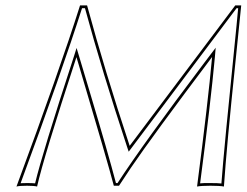

<svg xmlns="http://www.w3.org/2000/svg" viewBox="-20 -682 906 705"><path d="M273.9 -662.1H299.8Q364.7 -422.4 456.1 -146.5L843.8 -662.1H865.7Q858.4 -587.4 843.8 -446.8Q812.5 -147 802.2 2.9Q787.1 0 752.9 0Q718.8 0 703.6 2.9Q744.1 -309.1 758.8 -472.7Q539.6 -182.1 460 -64.9Q437.5 -31.7 417 0H397.9Q377 -81.5 268.6 -445.8Q264.2 -460 260.7 -472.2Q139.6 -102.1 116.2 2.9Q105 0 79.1 0Q51.8 0 40.5 2.9Q199.2 -425.8 273.9 -662.1ZM281.2 -651.9Q207 -418.9 55.7 -9.3Q64.5 -9.8 79.1 -9.8Q99.1 -9.8 108.9 -8.8Q134.8 -118.2 251.5 -475.1L261.2 -505.9L270.5 -475.1Q283.7 -431.2 310.1 -342.8Q377.4 -118.2 405.8 -9.8H411.6Q506.8 -155.8 729.5 -450.7Q741.7 -467.3 751 -479L772 -506.8L769 -472.2Q753.9 -307.6 714.8 -8.8Q729 -10.3 752.9 -9.8Q780.3 -9.8 793 -8.3Q800.8 -119.6 848.6 -588.9Q852.1 -622.1 854.5 -651.9H848.6L452.6 -125L446.3 -143.6Q356 -416.5 292 -651.9Z"/></svg>

Font: Linux Biolinum Outline O
Style: Italic
Weight: 400
Italic angle: -12°
Designer: Philipp H. Poll
Foundry: Philipp H. Poll
Version: Version 0.6.2